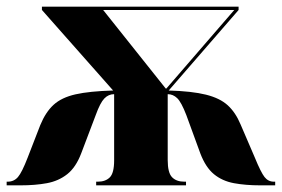

<svg xmlns="http://www.w3.org/2000/svg" viewBox="-20 -556 847 577"><path d="M0 1V-10H3Q22 -10 34 -24Q46 -38 63 -82L101 -180Q117 -219 141 -241Q165 -263 207 -272.5Q249 -282 320 -284L106 -526V-536H697V-526L487 -284Q557 -282 599 -271.5Q641 -261 664.5 -239.5Q688 -218 703 -182L746 -82Q764 -38 775 -24Q786 -10 803 -10H807V1H762Q718 1 683 -5.5Q648 -12 623 -32.5Q598 -53 582 -95L540 -210Q525 -249 512.5 -261Q500 -273 484 -273V-75Q484 -37 497 -23.5Q510 -10 534 -10H539V1H269V-10H274Q297 -10 310 -23Q323 -36 323 -74V-273Q306 -273 293.5 -260Q281 -247 268 -211L224 -95Q208 -53 182 -32.5Q156 -12 121 -5.5Q86 1 42 1ZM478 -290H480L684 -526H290Z"/></svg>

Font: Noto Serif Display SemiCondensed ExtraBold
Style: Regular
Weight: 800
Width: 4
Designer: Monotype Design Team
Foundry: Monotype Imaging Inc.
Version: Version 2.009